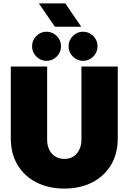

<svg xmlns="http://www.w3.org/2000/svg" viewBox="-20 -1088 752 1120"><path d="M464 -733Q430 -733 405 -758Q380 -783 380 -818Q380 -853 405 -878Q430 -903 464 -903Q499 -903 524 -878Q549 -853 549 -818Q549 -783 524 -758Q499 -733 464 -733ZM251 -733Q217 -733 192 -758Q167 -783 167 -818Q167 -853 192 -878Q217 -903 251 -903Q286 -903 311 -878Q336 -853 336 -818Q336 -783 311 -758Q286 -733 251 -733ZM355 12Q264 12 193.5 -23.5Q123 -59 83 -125Q43 -191 43 -281V-700H255V-272Q255 -240 267.5 -214.5Q280 -189 302.5 -175Q325 -161 355 -161Q386 -161 408 -175Q430 -189 442.5 -214.5Q455 -240 455 -272V-700H667V-281Q667 -191 627 -125Q587 -59 517 -23.5Q447 12 355 12ZM300 -932 207 -1068H361L454 -932Z"/></svg>

Font: MuseoModerno Thin Black
Style: Regular
Weight: 900
Version: Version 1.002